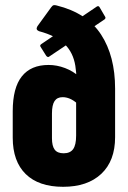

<svg xmlns="http://www.w3.org/2000/svg" viewBox="-20 -711 492 739"><path d="M223 8Q129 8 79 -41Q29 -90 29 -181V-283Q29 -373 64 -417Q99 -461 167 -461Q199 -461 230.5 -449Q262 -437 286 -415V-304Q271 -320 254.5 -328.5Q238 -337 221 -337Q200 -337 190 -322Q180 -307 180 -274V-179Q180 -149 190.5 -135Q201 -121 225 -121Q250 -121 261.5 -137Q273 -153 273 -189V-335Q278 -407 270 -457.5Q262 -508 229.5 -540.5Q197 -573 130 -591Q123 -594 121.5 -598.5Q120 -603 124 -610L177 -683Q182 -690 186.5 -691Q191 -692 198 -690Q315 -661 369 -578Q423 -495 423 -370V-183Q423 -92 370 -42Q317 8 223 8ZM169 -493Q164 -489 158 -496L136 -531Q132 -537 140 -542L353 -686Q360 -690 364 -682L385 -646Q388 -641 382 -636Z"/></svg>

Font: Sofia Sans Condensed Black
Style: Regular
Weight: 900
Designer: Botio Nikoltchev, Ani Petrova
Foundry: lettersoup
Version: Version 4.101